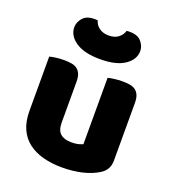

<svg xmlns="http://www.w3.org/2000/svg" viewBox="-136 -834 854 952"><g transform="rotate(20 291.0 -357.5)"><path d="M52 -479Q62 -482 83.5 -485Q105 -488 128 -488Q150 -488 167.5 -485Q185 -482 197 -473Q209 -464 215.5 -448.5Q222 -433 222 -408V-193Q222 -152 242 -134.5Q262 -117 300 -117Q323 -117 337.5 -121Q352 -125 360 -129V-479Q370 -482 391.5 -485Q413 -488 436 -488Q458 -488 475.5 -485Q493 -482 505 -473Q517 -464 523.5 -448.5Q530 -433 530 -408V-104Q530 -54 488 -29Q453 -7 404.5 4.5Q356 16 299 16Q245 16 199.5 4Q154 -8 121 -33Q88 -58 70 -97.5Q52 -137 52 -193ZM293 -553Q209 -553 164 -583.5Q119 -614 119 -659Q119 -685 138.5 -708Q158 -731 199 -731Q204 -731 208 -731Q212 -731 217 -730Q222 -708 242 -693Q262 -678 293 -678Q324 -678 343.5 -693Q363 -708 369 -730Q374 -731 378 -731Q382 -731 387 -731Q428 -731 447.5 -708Q467 -685 467 -659Q467 -614 422 -583.5Q377 -553 293 -553Z"/></g></svg>

Font: Baloo Bhai
Style: Regular
Weight: 400
Designer: Supriya Tembe, Noopur Datye and Ek Type
Foundry: Ek Type
Version: Version 1.443;PS 1.000;hotconv 16.6.51;makeotf.lib2.5.65220;